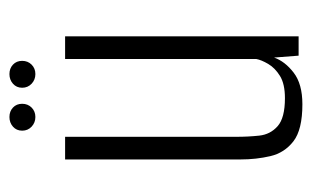

<svg xmlns="http://www.w3.org/2000/svg" viewBox="-147 -506 661 407"><g transform="rotate(-90 183.5 -302.5)"><path d="M166 8Q112 8 87.5 -11Q63 -30 56 -60Q49 -90 49 -123V-495H97V-132Q97 -107 99.5 -83.5Q102 -60 119.5 -44.5Q137 -29 179 -29Q209 -29 226 -39.5Q243 -50 251.5 -64.5Q260 -79 262 -90V-495H310V0H269L265 -52Q257 -29 233 -10.5Q209 8 166 8ZM139 -558Q127 -558 118.5 -566Q110 -574 110 -586Q110 -598 118.5 -605.5Q127 -613 139 -613Q151 -613 159 -605.5Q167 -598 167 -586Q167 -574 159 -566Q151 -558 139 -558ZM230 -558Q218 -558 209.5 -566Q201 -574 201 -586Q201 -598 209.5 -605.5Q218 -613 230 -613Q242 -613 250 -605.5Q258 -598 258 -586Q258 -574 250 -566Q242 -558 230 -558Z"/></g></svg>

Font: Alumni Sans Thin Light
Style: Regular
Weight: 300
Version: Version 1.018